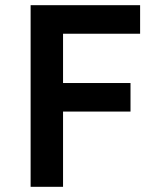

<svg xmlns="http://www.w3.org/2000/svg" viewBox="-20 -720 620 740"><path d="M98 0H223V-290H483V-400H223V-590H520V-700H98Z"/></svg>

Font: CommitMono-dimboump
Style: Bold
Weight: 700
Monospace: yes
Designer: Eigil Nikolajsen
Foundry: Eigil Nikolajsen
Version: Version 1.143